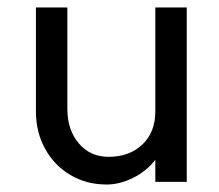

<svg xmlns="http://www.w3.org/2000/svg" viewBox="-20 -483 585 513"><path d="M270 -64Q326 -64 360.5 -97Q395 -130 395 -185V-463H479V3H395V-56Q372 -26 336 -8Q300 10 265 10Q211 10 168 -15.5Q125 -41 100.5 -85.5Q76 -130 76 -185V-463H160V-192Q160 -136 190.5 -100Q221 -64 270 -64Z"/></svg>

Font: SUITE Medium
Style: Regular
Weight: 500
Designer: Sun
Foundry: Sun
Version: Version 2.040